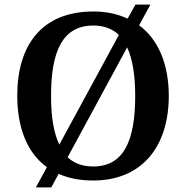

<svg xmlns="http://www.w3.org/2000/svg" viewBox="-20 -775 810 835"><path d="M184 -48 136 40H203L235 -19C277 0 327 10 385 10C597 10 714 -137 714 -358C714 -495 669 -603 585 -665L634 -755H569L535 -694C492 -714 443 -725 386 -725C163 -725 55 -580 55 -359C55 -220 98 -110 184 -48ZM497 -623 238 -146C213 -198 202 -269 202 -358C202 -552 252 -664 386 -664C433 -664 470 -649 497 -623ZM385 -51C338 -51 302 -65 274 -91L533 -569C557 -517 568 -446 568 -358C568 -164 519 -51 385 -51Z"/></svg>

Font: Noto Serif Lao SemiBold
Style: Regular
Weight: 600
Designer: Monotype Design Team
Foundry: Monotype Imaging Inc.
Version: Version 2.003